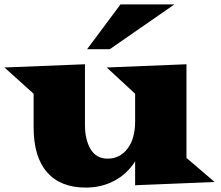

<svg xmlns="http://www.w3.org/2000/svg" viewBox="-28 -832 1004 871"><path d="M367.2 -608.9 518.6 -812H763.2L470.2 -608.9ZM124.5 -255.4V-406.7L-7.8 -525.9L357.4 -540.5V-265.6Q357.4 -198.2 383.1 -155.3Q408.7 -112.3 460.4 -112.3Q515.6 -112.3 550.3 -157.5Q585 -202.6 585 -281.7V-406.7L456.1 -525.9L817.9 -540.5V-115.7L945.8 -6.3L585 8.3V-100.1Q548.8 -43 490.7 -12Q432.6 19 360.8 19Q246.6 19 185.5 -50.5Q124.5 -120.1 124.5 -255.4Z"/></svg>

Font: Goblin
Style: Regular
Weight: 400
Designer: Riccardo De Franceschi
Foundry: Sorkin Type Co.
Version: Version 1.001